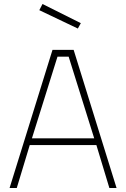

<svg xmlns="http://www.w3.org/2000/svg" viewBox="-20 -942 632 962"><path d="M324 -658 452 -249H140L268 -658ZM64 0 129 -215H463L528 0H564L349 -692H243L28 0ZM177 -891 370 -799 385 -826 193 -922Z"/></svg>

Font: RazerF5 Thin
Style: Regular
Weight: 250
Foundry: Razer Inc.
Version: Version 2